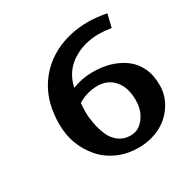

<svg xmlns="http://www.w3.org/2000/svg" viewBox="-133 -671 789 803"><g transform="rotate(-30 261.5 -270.0)"><path d="M197.8 -272.5Q195.8 -255.4 195.8 -229.5Q195.8 -203.6 201.2 -174.3Q206.5 -145 218.5 -115.7Q230.5 -86.4 254.4 -68.4Q278.3 -50.3 310.1 -50.3Q341.8 -50.3 363.3 -70.3Q402.8 -107.4 402.8 -168.7Q402.8 -230 372.6 -264.9Q342.3 -299.8 292.2 -299.8Q242.2 -299.8 197.8 -272.5ZM138.7 -65.4Q75.2 -140.1 75.2 -239.7Q75.2 -339.4 117.4 -408.9Q159.7 -478.5 231.7 -514.9Q303.7 -551.3 393.6 -551.3Q430.7 -551.3 481.4 -542L466.3 -479.5Q430.7 -484.9 407.7 -484.9Q333 -484.9 276.9 -448Q220.7 -411.1 205.6 -341.3Q253.9 -359.9 303.2 -359.9Q352.5 -359.9 390.1 -348.1Q427.7 -336.4 457.3 -314.5Q486.8 -292.5 503.9 -257.1Q521 -221.7 521 -171.6Q521 -121.6 492.2 -77.9Q463.4 -34.2 416.7 -11.7Q370.1 10.7 314.9 10.7Q259.8 10.7 214.4 -9.8Q168.9 -30.3 138.7 -65.4Z"/></g></svg>

Font: Rachana
Style: Bold
Weight: 700
Designer: Hussain KH
Foundry: Hussain KH, Rajeesh K Nambiar, Santhosh Thottingal, Swathanthra Malayalam Computing (http://smc.org.in)
Version: Version 7.0.0+20221109